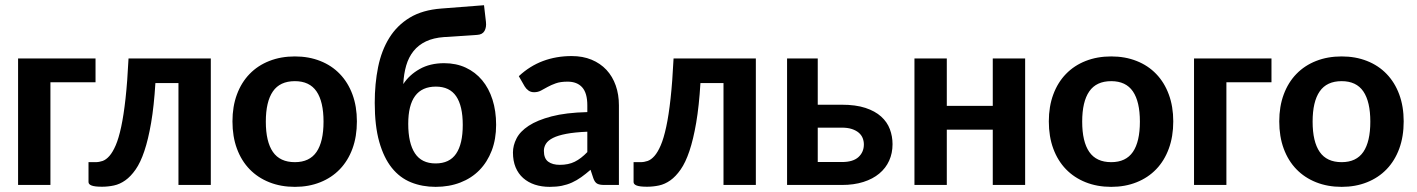

<svg xmlns="http://www.w3.org/2000/svg" viewBox="-20 -709 5431 736"><path d="M346.2 -484.9V-393.6H173.3V0H49.3V-484.9Z M788.1 -484.9V0H664.1V-390.6H575.7Q570.3 -302.2 559.3 -238.3Q548.3 -174.3 533.4 -130.1Q518.6 -85.9 499.8 -59.1Q481 -32.2 460.2 -17.6Q439.5 -2.9 416.7 2Q394 6.8 371.1 6.8Q343.3 6.8 331.3 2.2Q319.3 -2.4 319.3 -11.2V-87.4H346.2Q359.9 -87.4 373.3 -92Q386.7 -96.7 399.4 -111.1Q412.1 -125.5 423.6 -152.1Q435.1 -178.7 444.6 -222.9Q454.1 -267.1 461.2 -331.3Q468.3 -395.5 472.7 -484.9Z M871.1 0ZM1110.4 -492.7Q1163.6 -492.7 1207.5 -475.3Q1251.5 -458 1282.7 -425.5Q1314 -393.1 1331.1 -346.9Q1348.1 -300.8 1348.1 -243.7Q1348.1 -185.5 1331.1 -139.2Q1314 -92.8 1282.7 -60.3Q1251.5 -27.8 1207.5 -10.3Q1163.6 7.3 1110.4 7.3Q1056.6 7.3 1012.5 -10.3Q968.3 -27.8 936.8 -60.3Q905.3 -92.8 888.2 -139.2Q871.1 -185.5 871.1 -243.7Q871.1 -300.8 888.2 -346.9Q905.3 -393.1 936.8 -425.5Q968.3 -458 1012.5 -475.3Q1056.6 -492.7 1110.4 -492.7ZM1110.4 -87.4Q1166.5 -87.4 1193.4 -126.7Q1220.2 -166 1220.2 -242.7Q1220.2 -319.3 1193.4 -358.6Q1166.5 -397.9 1110.4 -397.9Q1053.2 -397.9 1026.1 -358.6Q999 -319.3 999 -242.7Q999 -166 1026.1 -126.7Q1053.2 -87.4 1110.4 -87.4Z M1682.1 -566.9Q1641.6 -564 1612.8 -550.3Q1584 -536.6 1565.2 -513.2Q1546.4 -489.7 1537.1 -457.8Q1527.8 -425.8 1525.9 -386.7Q1548.8 -421.9 1588.6 -444.3Q1628.4 -466.8 1682.6 -466.8Q1728.5 -466.8 1765.4 -449.7Q1802.2 -432.6 1828.1 -401.6Q1854 -370.6 1867.9 -327.1Q1881.8 -283.7 1881.8 -230.5Q1881.8 -175.8 1865 -131.8Q1848.1 -87.9 1817.9 -56.9Q1787.6 -25.9 1744.6 -9.3Q1701.7 7.3 1649.9 7.3Q1598.6 7.3 1555.7 -10Q1512.7 -27.3 1481.9 -65.7Q1451.2 -104 1433.8 -165.3Q1416.5 -226.6 1416.5 -314.5Q1416.5 -388.2 1429.4 -451.9Q1442.4 -515.6 1472.2 -563.7Q1502 -611.8 1550.8 -641.4Q1599.6 -670.9 1671.9 -676.3L1835.4 -689L1842.8 -625Q1845.2 -604.5 1837.2 -590.3Q1829.1 -576.2 1808.6 -575.2ZM1649.9 -82.5Q1703.1 -82.5 1728.5 -119.9Q1753.9 -157.2 1753.9 -230Q1753.9 -302.7 1728.8 -339.8Q1703.6 -377 1650.9 -377Q1544.9 -377 1544.9 -234.4Q1544.9 -160.2 1570.6 -121.3Q1596.2 -82.5 1649.9 -82.5Z M1946.3 0ZM2295.9 0Q2278.3 0 2269 -5.1Q2259.8 -10.3 2254.4 -25.9L2243.7 -58.1Q2225.1 -42 2208 -29.8Q2190.9 -17.6 2172.6 -9.3Q2154.3 -1 2133.5 3.2Q2112.8 7.3 2087.4 7.3Q2056.2 7.3 2030.3 -1.2Q2004.4 -9.8 1985.6 -26.4Q1966.8 -43 1956.5 -67.6Q1946.3 -92.3 1946.3 -124.5Q1946.3 -151.4 1960 -178.2Q1973.6 -205.1 2006.6 -226.8Q2039.6 -248.5 2094.5 -262.9Q2149.4 -277.3 2231.4 -279.3V-305.2Q2231.4 -352.1 2211.9 -374Q2192.4 -396 2155.8 -396Q2128.4 -396 2110.6 -389.6Q2092.8 -383.3 2079.1 -375.7Q2065.4 -368.2 2053.7 -361.8Q2042 -355.5 2027.3 -355.5Q2014.6 -355.5 2005.6 -362.1Q1996.6 -368.7 1991.2 -377.9L1968.8 -417Q2010.7 -456.1 2061.5 -475.1Q2112.3 -494.1 2171.4 -494.1Q2213.9 -494.1 2247.6 -480.2Q2281.2 -466.3 2304.7 -441.2Q2328.1 -416 2340.3 -381.3Q2352.5 -346.7 2352.5 -305.2V0ZM2126 -77.1Q2159.2 -77.1 2183.3 -89.1Q2207.5 -101.1 2231.4 -126V-204.1Q2183.1 -202.1 2151.1 -196Q2119.1 -189.9 2100.1 -180.4Q2081.1 -170.9 2073 -158.2Q2064.9 -145.5 2064.9 -130.9Q2064.9 -101.6 2081.3 -89.4Q2097.7 -77.1 2126 -77.1Z M2877.4 -484.9V0H2753.4V-390.6H2665Q2659.7 -302.2 2648.7 -238.3Q2637.7 -174.3 2622.8 -130.1Q2607.9 -85.9 2589.1 -59.1Q2570.3 -32.2 2549.6 -17.6Q2528.8 -2.9 2506.1 2Q2483.4 6.8 2460.4 6.8Q2432.6 6.8 2420.7 2.2Q2408.7 -2.4 2408.7 -11.2V-87.4H2435.5Q2449.2 -87.4 2462.6 -92Q2476.1 -96.7 2488.8 -111.1Q2501.5 -125.5 2512.9 -152.1Q2524.4 -178.7 2533.9 -222.9Q2543.5 -267.1 2550.5 -331.3Q2557.6 -395.5 2562 -484.9Z M3114.7 -484.9V-307.6H3206.1Q3260.3 -307.6 3297.4 -295.4Q3334.5 -283.2 3357.7 -262.2Q3380.9 -241.2 3391.1 -213.9Q3401.4 -186.5 3401.4 -156.2Q3401.4 -121.6 3388.4 -93Q3375.5 -64.5 3350.6 -43.7Q3325.7 -22.9 3289.6 -11.5Q3253.4 0 3207.5 0H2997.1V-484.9ZM3114.7 -219.7V-87.9H3207.5Q3250 -87.9 3270.8 -106.9Q3291.5 -126 3291.5 -155.3Q3291.5 -168 3286.9 -179.7Q3282.2 -191.4 3272 -200.2Q3261.7 -209 3245.6 -214.4Q3229.5 -219.7 3207 -219.7Z M3909.7 -484.9V0H3785.6V-211.9H3609.4V0H3485.4V-484.9H3609.4V-303.2H3785.6V-484.9Z M4000.5 0ZM4239.7 -492.7Q4293 -492.7 4336.9 -475.3Q4380.9 -458 4412.1 -425.5Q4443.4 -393.1 4460.4 -346.9Q4477.5 -300.8 4477.5 -243.7Q4477.5 -185.5 4460.4 -139.2Q4443.4 -92.8 4412.1 -60.3Q4380.9 -27.8 4336.9 -10.3Q4293 7.3 4239.7 7.3Q4186 7.3 4141.8 -10.3Q4097.7 -27.8 4066.2 -60.3Q4034.7 -92.8 4017.6 -139.2Q4000.5 -185.5 4000.5 -243.7Q4000.5 -300.8 4017.6 -346.9Q4034.7 -393.1 4066.2 -425.5Q4097.7 -458 4141.8 -475.3Q4186 -492.7 4239.7 -492.7ZM4239.7 -87.4Q4295.9 -87.4 4322.8 -126.7Q4349.6 -166 4349.6 -242.7Q4349.6 -319.3 4322.8 -358.6Q4295.9 -397.9 4239.7 -397.9Q4182.6 -397.9 4155.5 -358.6Q4128.4 -319.3 4128.4 -242.7Q4128.4 -166 4155.5 -126.7Q4182.6 -87.4 4239.7 -87.4Z M4854 -484.9V-393.6H4681.2V0H4557.1V-484.9Z M4883.8 0ZM5123 -492.7Q5176.3 -492.7 5220.2 -475.3Q5264.2 -458 5295.4 -425.5Q5326.7 -393.1 5343.8 -346.9Q5360.8 -300.8 5360.8 -243.7Q5360.8 -185.5 5343.8 -139.2Q5326.7 -92.8 5295.4 -60.3Q5264.2 -27.8 5220.2 -10.3Q5176.3 7.3 5123 7.3Q5069.3 7.3 5025.1 -10.3Q4981 -27.8 4949.5 -60.3Q4918 -92.8 4900.9 -139.2Q4883.8 -185.5 4883.8 -243.7Q4883.8 -300.8 4900.9 -346.9Q4918 -393.1 4949.5 -425.5Q4981 -458 5025.1 -475.3Q5069.3 -492.7 5123 -492.7ZM5123 -87.4Q5179.2 -87.4 5206.1 -126.7Q5232.9 -166 5232.9 -242.7Q5232.9 -319.3 5206.1 -358.6Q5179.2 -397.9 5123 -397.9Q5065.9 -397.9 5038.8 -358.6Q5011.7 -319.3 5011.7 -242.7Q5011.7 -166 5038.8 -126.7Q5065.9 -87.4 5123 -87.4Z"/></svg>

Font: Carlito
Style: Bold
Weight: 700
Designer: Lukasz Dziedzic
Foundry: tyPoland Lukasz Dziedzic
Version: Version 1.104